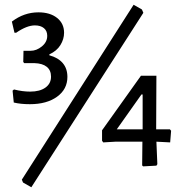

<svg xmlns="http://www.w3.org/2000/svg" viewBox="-20 -698 775 809"><path d="M250 -560Q250 -533 234.5 -508Q219 -483 188 -469V-465Q225 -455 244.5 -432Q264 -409 264 -374Q264 -322 220.5 -290.5Q177 -259 106 -259Q67 -259 38 -266L33 -316L39 -321Q75 -312 107 -312Q148 -312 171.5 -329Q195 -346 195 -375Q195 -402 177 -416.5Q159 -431 125 -432H82L78 -437L79 -484H109Q134 -484 156.5 -502.5Q179 -521 179 -547Q179 -568 165 -579.5Q151 -591 127 -591Q93 -591 48 -560H41L30 -607Q81 -646 142 -646Q191 -646 220.5 -622.5Q250 -599 250 -560ZM578 -658 584 -644 112 91 77 71 72 59 543 -678ZM697 -98 639 -101 643 -6 639 0 583 3 579 -1 580 -101H466L415 -98L410 -105V-149L574 -379H639L638 -153H696L701 -147ZM472 -153H581V-300H576Z"/></svg>

Font: Alegreya Sans
Style: Regular
Weight: 400
Designer: Juan Pablo del Peral
Foundry: Huerta Tipografica
Version: Version 2.008; ttfautohint (v1.6)